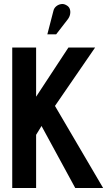

<svg xmlns="http://www.w3.org/2000/svg" viewBox="-20 -937 556 957"><path d="M318 -841Q327 -853 329.5 -866.5Q332 -880 328 -892Q324 -904 311 -911Q298 -919 284 -916.5Q270 -914 259.5 -905Q249 -896 246 -882L216 -766H260ZM160 -455V-700H41V0H160V-265L187 -309L355 0H494L254 -409L454 -700H321Z"/></svg>

Font: Advent Pro
Style: Regular
Weight: 400
Designer: VivaRado, Andreas Kalpakidis
Foundry: VivaRado, Andreas Kalpakidis
Version: Version 3.000